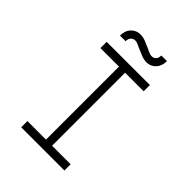

<svg xmlns="http://www.w3.org/2000/svg" viewBox="-244 -990 1112 1112"><g transform="rotate(45 311.5 -434.5)"><path d="M134 0V-51H286V-649H134V-700H488V-649H336V-51H488V0ZM381 -779Q359 -779 338 -787.5Q317 -796 294 -806Q282 -811 269.5 -817Q257 -823 246 -823Q231 -823 220 -812Q209 -801 209 -780H163Q163 -821 186 -845Q209 -869 242 -869Q264 -869 284.5 -861Q305 -853 329 -842Q340 -837 353 -831Q366 -825 377 -825Q392 -825 403 -835.5Q414 -846 414 -868H460Q460 -841 449.5 -821Q439 -801 421 -790Q403 -779 381 -779Z"/></g></svg>

Font: Lexend Giga ExtraLight
Style: Regular
Weight: 250
Version: Version 1.007